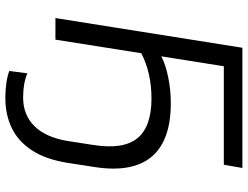

<svg xmlns="http://www.w3.org/2000/svg" viewBox="-125 -620 934 724"><g transform="rotate(90 342.0 -258.0)"><path d="M348.4 188.9Q320 188.9 292.5 184.9Q265 180.9 247.6 173.9L256.5 105.7Q274.5 113.7 297.6 117.8Q320.6 121.8 347.8 121.8Q413.8 121.8 456.1 78.7Q498.4 35.7 512 -48.1L526.5 -142Q544.7 -255.8 501.3 -309Q457.9 -362.2 351.6 -362.2Q303.1 -362.2 260.3 -352.5Q217.4 -342.9 180.7 -323.7L129.5 0H48.1L160.1 -705H613.4L601.2 -635H229.8L192.4 -399.2Q224.5 -415.9 272.3 -425.5Q320 -435.1 368.9 -435.1Q511 -435.1 571.5 -362.2Q631.9 -289.2 609.9 -148L594.9 -51Q582.4 32.8 548.6 85.9Q514.8 139.1 464 164Q413.3 188.9 348.4 188.9Z"/></g></svg>

Font: Mulish ExtraLight
Style: Italic
Weight: 200
Italic angle: -9°
Designer: Vernon Adams
Foundry: Vernon Adams
Version: Version 3.603